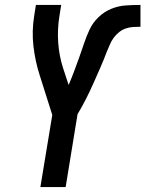

<svg xmlns="http://www.w3.org/2000/svg" viewBox="-20 -755 587 775"><path d="M143 0 191 -291 140 -452Q122 -508 115 -568.5Q108 -629 118 -691L125 -735H227L220 -691Q211 -636 215 -582Q219 -528 235 -479L257 -412Q269 -440 279.5 -468Q290 -496 300 -524Q310 -552 319.5 -580.5Q329 -609 342 -636.5Q355 -664 378 -686Q401 -708 429.5 -719.5Q458 -731 487 -733Q516 -735 545 -735H547V-647Q532 -647 517 -646Q502 -645 487.5 -640Q473 -635 460.5 -625Q448 -615 438.5 -602Q429 -589 423.5 -575Q418 -561 411 -546Q399 -514 385 -482Q371 -450 357 -418.5Q343 -387 327 -355.5Q311 -324 293 -294L245 0Z"/></svg>

Font: Iosevka Curly Semibold
Style: Italic
Weight: 600
Italic angle: -9°
Monospace: yes
Designer: Belleve Invis
Foundry: Belleve Invis
Version: Version 22.1.2; ttfautohint (v1.8.4)